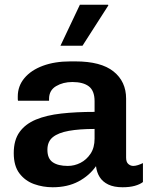

<svg xmlns="http://www.w3.org/2000/svg" viewBox="-20 -780 648 810"><path d="M202 10Q161 10 123.5 -3.5Q86 -17 62 -48.5Q38 -80 38 -134Q38 -189 62.5 -223Q87 -257 131.5 -275.5Q176 -294 238.5 -301Q301 -308 379 -308V-353Q379 -397 355 -415.5Q331 -434 285 -434Q246 -434 216.5 -416.5Q187 -399 187 -363V-355H56Q55 -358 55 -363.5Q55 -369 55 -373Q55 -417 83 -450.5Q111 -484 161 -502.5Q211 -521 277 -521H298Q406 -521 459 -478.5Q512 -436 512 -364V-115Q512 -96 521.5 -88Q531 -80 542 -80Q551 -80 562 -83.5Q573 -87 583 -92V-12Q570 -2 548.5 4Q527 10 497 10Q461 10 437 -1.5Q413 -13 400.5 -33Q388 -53 385 -79Q357 -39 311 -14.5Q265 10 202 10ZM266 -80Q294 -80 319.5 -93Q345 -106 362 -131.5Q379 -157 379 -195V-236Q315 -236 270.5 -228Q226 -220 203 -201.5Q180 -183 180 -148Q180 -111 202.5 -95.5Q225 -80 266 -80ZM235 -587 317 -760H436L437 -757L328 -587Z"/></svg>

Font: Chivo Medium SemiBold
Style: Regular
Weight: 600
Version: Version 2.002